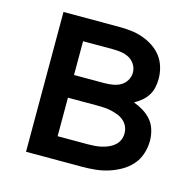

<svg xmlns="http://www.w3.org/2000/svg" viewBox="-84 -617 717 703"><g transform="rotate(15 275.0 -265.0)"><path d="M284 0H73V-530H284Q307 -530 329.5 -527.5Q352 -525 373.5 -517.5Q395 -510 414 -497.5Q433 -485 446.5 -467.5Q460 -450 466.5 -428Q473 -406 473 -383Q473 -367 469.5 -350.5Q466 -334 457 -320Q448 -306 435.5 -295.5Q423 -285 408 -277Q427 -270 445 -259Q463 -248 476 -232.5Q489 -217 495 -196.5Q501 -176 501 -156Q501 -131 493 -106.5Q485 -82 468.5 -63.5Q452 -45 430 -32.5Q408 -20 384 -12.5Q360 -5 335 -2.5Q310 0 284 0ZM170 -317H284Q300 -317 316 -319.5Q332 -322 345.5 -329.5Q359 -337 367.5 -351Q376 -365 376 -381Q376 -397 367.5 -411Q359 -425 345.5 -432.5Q332 -440 316 -442.5Q300 -445 284 -445H170ZM170 -85H284Q297 -85 310.5 -86Q324 -87 336.5 -90Q349 -93 361 -98Q373 -103 383 -111.5Q393 -120 398.5 -132Q404 -144 404 -157V-158Q404 -171 399 -183Q394 -195 384 -204Q374 -213 361.5 -218Q349 -223 336.5 -226Q324 -229 311 -230Q298 -231 284 -231H170Z"/></g></svg>

Font: Lode Dark Term
Style: Bold
Weight: 700
Monospace: yes
Designer: Belleve Invis
Foundry: Belleve Invis
Version: Version 29.2.0